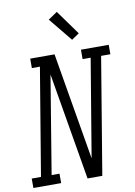

<svg xmlns="http://www.w3.org/2000/svg" viewBox="-133 -1038 776 1103"><g transform="rotate(-10 254.5 -486.5)"><path d="M-30 0V-55H24L128 -680H81V-735H223L329 -110L424 -680H377V-735H539V-680H485L372 0H286L180 -625L86 -55H132V0ZM337 -800 225 -937 278 -973 381 -830Z"/></g></svg>

Font: Iosevka Slab Light
Style: Italic
Weight: 300
Italic angle: -9°
Monospace: yes
Designer: Belleve Invis
Foundry: Belleve Invis
Version: Version 11.1.1; ttfautohint (v1.8.3)